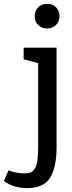

<svg xmlns="http://www.w3.org/2000/svg" viewBox="-109 -746 373 991"><path d="M183 15Q183 116 150 170.5Q117 225 31 225Q-2 225 -32 216.5Q-62 208 -89 188L-65 133Q-47 141 -24.5 145Q-2 149 17 149Q36 149 49.5 143.5Q63 138 71.5 123Q80 108 84 82Q88 56 88 15V-420L13 -440V-500H183ZM134 -599Q106 -599 88 -617Q70 -635 70 -663Q70 -691 88 -708.5Q106 -726 134 -726Q162 -726 180 -708.5Q198 -691 198 -663Q198 -635 180 -617Q162 -599 134 -599Z"/></svg>

Font: HermeneusOne
Style: Regular
Weight: 400
Designer: Rodrigo Fuenzalida, Pablo Impallari
Foundry: Pablo Impallari, Rodrigo Fuenzalida
Version: Version 1.000; ttfautohint (v0.8) -G 200 -r 50